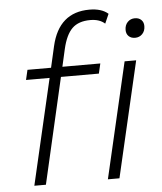

<svg xmlns="http://www.w3.org/2000/svg" viewBox="-53 -781 699 827"><g transform="rotate(-5 297.0 -367.5)"><path d="M381 -457H217L112 0H62L168 -457H66L76 -500H178L199 -592Q232 -735 364 -735Q417 -735 445 -710L427 -669Q404 -690 364 -690Q313 -690 285.5 -663Q258 -636 244 -575L227 -500H391ZM556 -681Q573 -681 583.5 -671Q594 -661 594 -644Q594 -623 581.5 -610Q569 -597 550 -597Q533 -597 522.5 -607Q512 -617 512 -634Q512 -655 524.5 -668Q537 -681 556 -681ZM380 0 496 -500H546L430 0Z"/></g></svg>

Font: Elaine Sans Light
Style: Italic
Weight: 300
Italic angle: -13°
Designer: Wei Huang
Foundry: Wei Huang
Version: Version 2.001;December 24, 2019;FontCreator 12.0.0.2547 64-b